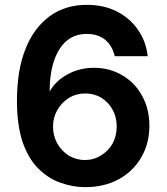

<svg xmlns="http://www.w3.org/2000/svg" viewBox="-20 -760 688 793"><path d="M228 -6Q179 -23 137 -65Q98 -104 73 -174Q50 -245 50 -343Q50 -470 85 -557Q119 -644 185 -693Q250 -740 338 -740Q408 -740 462 -713Q518 -684 549 -638Q583 -591 590 -528H454Q443 -573 414 -596Q384 -620 338 -620Q265 -620 225 -556Q185 -492 185 -380H184Q209 -426 259 -453Q309 -480 368 -480Q433 -480 485 -449Q537 -419 567 -364Q597 -310 597 -241Q597 -168 564 -111Q531 -53 471 -20Q411 13 331 13Q280 13 228 -6ZM397 -118Q427 -136 445 -167Q462 -199 462 -238Q462 -276 445 -307Q429 -337 399 -356Q369 -374 332 -374Q295 -374 265 -356Q234 -336 217 -306Q199 -275 199 -237Q199 -200 216 -168Q234 -137 263 -118Q295 -99 330 -99Q367 -99 397 -118Z"/></svg>

Font: Sinter Bold
Style: Regular
Weight: 700
Foundry: Adobe & rsms
Version: Version 1.000